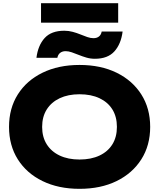

<svg xmlns="http://www.w3.org/2000/svg" viewBox="-20 -1176 1005 1212"><path d="M482 16Q349 16 248.5 -33Q148 -82 92.5 -170Q37 -258 37 -375Q37 -492 92.5 -580Q148 -668 248.5 -717Q349 -766 482 -766Q616 -766 716 -717Q816 -668 872 -580Q928 -492 928 -375Q928 -258 872 -170Q816 -82 716 -33Q616 16 482 16ZM482 -169Q555 -169 608 -194Q661 -219 689.5 -265Q718 -311 718 -375Q718 -439 689.5 -485Q661 -531 608 -556Q555 -581 482 -581Q410 -581 357 -556Q304 -531 275 -485Q246 -439 246 -375Q246 -311 275 -265Q304 -219 357 -194Q410 -169 482 -169ZM210 -811Q220 -890 262 -936Q304 -982 386 -982Q413 -982 439 -975Q465 -968 488 -958.5Q511 -949 531.5 -942Q552 -935 570 -935Q591 -935 604.5 -945.5Q618 -956 622 -977H754Q744 -898 702 -851.5Q660 -805 579 -805Q551 -805 525.5 -812.5Q500 -820 476.5 -829.5Q453 -839 432.5 -846Q412 -853 394 -853Q374 -853 360 -842.5Q346 -832 342 -811ZM239 -1033V-1156H726V-1033Z"/></svg>

Font: Unbounded
Style: Bold
Weight: 700
Designer: Luke Prowse, Jean-Baptiste Morizot, Fátima Lázaro, Florian Runge
Foundry: NaN
Version: Version 1.700